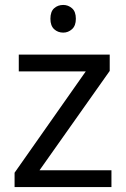

<svg xmlns="http://www.w3.org/2000/svg" viewBox="-20 -757 510 777"><path d="M431 0H39V-58L327 -468H56V-536H424V-470L140 -68H431ZM236 -737Q256 -737 271.5 -723.5Q287 -710 287 -681Q287 -653 271.5 -639Q256 -625 236 -625Q214 -625 199 -639Q184 -653 184 -681Q184 -710 199 -723.5Q214 -737 236 -737Z"/></svg>

Font: Noto Znamenny Musical Notation
Style: Regular
Weight: 400
Version: Version 1.003; ttfautohint (v1.8.4.7-5d5b)